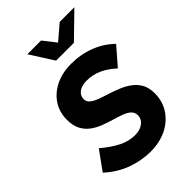

<svg xmlns="http://www.w3.org/2000/svg" viewBox="-273 -1048 1167 1167"><g transform="rotate(-45 310.5 -464.5)"><path d="M307 10Q230 10 153.5 -17.5Q77 -45 10 -106L98 -228Q160 -176 210 -152Q260 -128 310 -128Q339 -128 361 -137.5Q383 -147 395.5 -163.5Q408 -180 408 -202Q408 -227 390.5 -243Q373 -259 344 -269.5Q315 -280 280.5 -290Q246 -300 211 -313.5Q176 -327 147 -348.5Q118 -370 100.5 -403.5Q83 -437 83 -487Q83 -552 115.5 -602Q148 -652 206.5 -681Q265 -710 343 -710Q424 -710 496.5 -682Q569 -654 621 -602L523 -489Q480 -529 434 -550Q388 -571 336 -571Q295 -571 269.5 -553Q244 -535 244 -504Q244 -481 262 -466.5Q280 -452 309.5 -441Q339 -430 374.5 -419Q410 -408 445 -393.5Q480 -379 509.5 -357.5Q539 -336 557 -303.5Q575 -271 575 -223Q575 -155 540 -102Q505 -49 444.5 -19.5Q384 10 307 10ZM291 -788 195 -939H313L377 -857L473 -939H599L444 -788Z"/></g></svg>

Font: Red Hat Mono
Style: Italic
Weight: 400
Italic angle: -12°
Monospace: yes
Designer: Pentagram, MCKL
Foundry: MCKL
Version: Version 1.030